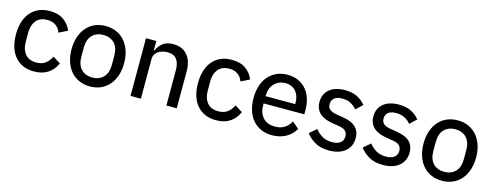

<svg xmlns="http://www.w3.org/2000/svg" viewBox="-23 -1091 4266 1665"><g transform="rotate(15 2110.5 -259.0)"><path d="M278 12Q222 12 179 -7Q136 -26 106 -61Q76 -96 60.5 -146.5Q45 -197 45 -259Q45 -321 60.5 -371Q76 -421 106 -456.5Q136 -492 179 -511Q222 -530 278 -530Q355 -530 403 -496Q451 -462 474 -406L397 -368Q384 -406 353.5 -428Q323 -450 278 -450Q211 -450 177.5 -409Q144 -368 144 -304V-214Q144 -150 177.5 -109Q211 -68 278 -68Q326 -68 358 -91Q390 -114 410 -156L478 -114Q453 -55 403 -21.5Q353 12 278 12Z M780 12Q727 12 683.5 -7Q640 -26 609 -61.5Q578 -97 561 -147Q544 -197 544 -259Q544 -321 561 -371Q578 -421 609 -456.5Q640 -492 683.5 -511Q727 -530 780 -530Q833 -530 876.5 -511Q920 -492 951 -456.5Q982 -421 999 -371Q1016 -321 1016 -259Q1016 -197 999 -147Q982 -97 951 -61.5Q920 -26 876.5 -7Q833 12 780 12ZM780 -68Q841 -68 879 -106Q917 -144 917 -220V-298Q917 -374 879 -412Q841 -450 780 -450Q719 -450 681 -412Q643 -374 643 -298V-220Q643 -144 681 -106Q719 -68 780 -68Z M1143 0V-518H1236V-433H1241Q1259 -476 1293.5 -503Q1328 -530 1387 -530Q1467 -530 1512.5 -478Q1558 -426 1558 -331V0H1465V-317Q1465 -449 1356 -449Q1333 -449 1311.5 -443Q1290 -437 1273 -425.5Q1256 -414 1246 -396.5Q1236 -379 1236 -355V0Z M1912 12Q1856 12 1813 -7Q1770 -26 1740 -61Q1710 -96 1694.5 -146.5Q1679 -197 1679 -259Q1679 -321 1694.5 -371Q1710 -421 1740 -456.5Q1770 -492 1813 -511Q1856 -530 1912 -530Q1989 -530 2037 -496Q2085 -462 2108 -406L2031 -368Q2018 -406 1987.5 -428Q1957 -450 1912 -450Q1845 -450 1811.5 -409Q1778 -368 1778 -304V-214Q1778 -150 1811.5 -109Q1845 -68 1912 -68Q1960 -68 1992 -91Q2024 -114 2044 -156L2112 -114Q2087 -55 2037 -21.5Q1987 12 1912 12Z M2413 12Q2359 12 2315.5 -7.5Q2272 -27 2241.5 -62Q2211 -97 2194.5 -147Q2178 -197 2178 -259Q2178 -320 2194.5 -370.5Q2211 -421 2241.5 -456Q2272 -491 2315.5 -510.5Q2359 -530 2413 -530Q2467 -530 2509.5 -510.5Q2552 -491 2581 -457Q2610 -423 2625 -376Q2640 -329 2640 -275V-236H2275V-215Q2275 -150 2313 -108.5Q2351 -67 2421 -67Q2470 -67 2505 -89Q2540 -111 2561 -151L2621 -100Q2594 -49 2540 -18.5Q2486 12 2413 12ZM2413 -455Q2383 -455 2357.5 -444Q2332 -433 2313.5 -413.5Q2295 -394 2285 -367Q2275 -340 2275 -308V-301H2541V-311Q2541 -376 2506.5 -415.5Q2472 -455 2413 -455Z M2926 12Q2854 12 2804.5 -15Q2755 -42 2719 -88L2782 -142Q2811 -105 2847.5 -85Q2884 -65 2932 -65Q2982 -65 3008 -85.5Q3034 -106 3034 -142Q3034 -171 3016.5 -190Q2999 -209 2951 -216L2907 -223Q2870 -228 2839 -239Q2808 -250 2786 -268Q2764 -286 2751.5 -312Q2739 -338 2739 -374Q2739 -412 2753 -441.5Q2767 -471 2792 -490.5Q2817 -510 2851.5 -520Q2886 -530 2927 -530Q2993 -530 3037 -508Q3081 -486 3114 -447L3055 -391Q3036 -416 3003.5 -434.5Q2971 -453 2924 -453Q2876 -453 2852.5 -433Q2829 -413 2829 -380Q2829 -345 2851.5 -329Q2874 -313 2919 -306L2963 -299Q3049 -286 3086.5 -249Q3124 -212 3124 -152Q3124 -76 3071 -32Q3018 12 2926 12Z M3410 12Q3338 12 3288.5 -15Q3239 -42 3203 -88L3266 -142Q3295 -105 3331.5 -85Q3368 -65 3416 -65Q3466 -65 3492 -85.5Q3518 -106 3518 -142Q3518 -171 3500.5 -190Q3483 -209 3435 -216L3391 -223Q3354 -228 3323 -239Q3292 -250 3270 -268Q3248 -286 3235.5 -312Q3223 -338 3223 -374Q3223 -412 3237 -441.5Q3251 -471 3276 -490.5Q3301 -510 3335.5 -520Q3370 -530 3411 -530Q3477 -530 3521 -508Q3565 -486 3598 -447L3539 -391Q3520 -416 3487.5 -434.5Q3455 -453 3408 -453Q3360 -453 3336.5 -433Q3313 -413 3313 -380Q3313 -345 3335.5 -329Q3358 -313 3403 -306L3447 -299Q3533 -286 3570.5 -249Q3608 -212 3608 -152Q3608 -76 3555 -32Q3502 12 3410 12Z M3940 12Q3887 12 3843.5 -7Q3800 -26 3769 -61.5Q3738 -97 3721 -147Q3704 -197 3704 -259Q3704 -321 3721 -371Q3738 -421 3769 -456.5Q3800 -492 3843.5 -511Q3887 -530 3940 -530Q3993 -530 4036.5 -511Q4080 -492 4111 -456.5Q4142 -421 4159 -371Q4176 -321 4176 -259Q4176 -197 4159 -147Q4142 -97 4111 -61.5Q4080 -26 4036.5 -7Q3993 12 3940 12ZM3940 -68Q4001 -68 4039 -106Q4077 -144 4077 -220V-298Q4077 -374 4039 -412Q4001 -450 3940 -450Q3879 -450 3841 -412Q3803 -374 3803 -298V-220Q3803 -144 3841 -106Q3879 -68 3940 -68Z"/></g></svg>

Font: IBM Plex Sans Thai Looped Text
Style: Regular
Weight: 450
Designer: Mike Abbink, Paul van der Laan, Pieter van Rosmalen, Ben Mitchell, Mark Frömberg
Foundry: Bold Monday
Version: Version 1.1